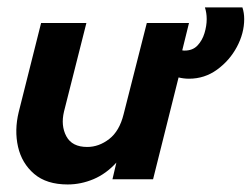

<svg xmlns="http://www.w3.org/2000/svg" viewBox="-20 -478 671 512"><path d="M160.4 13.9Q104.2 13.9 71.2 -14.2Q38.2 -42.4 28.1 -86.5Q18.1 -130.6 29.9 -179.2L89.6 -416.7H210.4L150.7 -180.6Q141.7 -143.1 156.9 -114.6Q172.2 -86.1 212.5 -86.1Q243.8 -86.1 271.2 -107.3Q298.6 -128.5 309.7 -173.6L371.5 -416.7H484L466 -343.8Q468.1 -343.1 472.2 -343.1Q493.8 -343.1 506.6 -356.6Q519.4 -370.1 525.3 -389.6Q531.2 -409 531.2 -427.1Q531.2 -443.8 526.4 -458.3H626.4Q631.2 -443.8 631.2 -427.1Q631.2 -389.6 611.8 -353.1Q592.4 -316.7 559 -292.4Q525.7 -268.1 484 -268.1Q470.1 -268.1 456.2 -271.5L388.2 0H279.9L290.3 -44.4Q263.2 -14.6 229.5 -0.3Q195.8 13.9 160.4 13.9Z"/></svg>

Font: Afacad
Style: Italic
Weight: 400
Italic angle: -14°
Designer: Kristian Moeller
Foundry: Dicotype
Version: Version 1.000